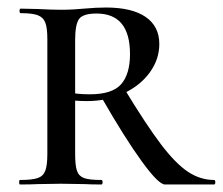

<svg xmlns="http://www.w3.org/2000/svg" viewBox="-20 -491 593 511"><path d="M250 0Q222 0 206 -1L142 -2L80 -1Q63 0 33 0Q31 0 31 -6Q31 -12 33 -12Q65 -12 80 -17Q95 -22 100.5 -36.5Q106 -51 106 -81V-387Q106 -417 100.5 -431Q95 -445 80.5 -450.5Q66 -456 35 -456Q32 -456 32 -462Q32 -468 35 -468L81 -467Q119 -465 142 -465Q161 -465 176.5 -466Q192 -467 203 -468Q235 -471 262 -471Q331 -471 367.5 -446Q404 -421 404 -374Q404 -333 378.5 -298Q353 -263 309 -242.5Q265 -222 212 -222Q180 -222 157 -226L156 -247Q181 -240 219 -240Q279 -240 302.5 -267Q326 -294 326 -347Q326 -455 237 -455Q201 -455 190.5 -440.5Q180 -426 180 -385V-81Q180 -50 185 -36Q190 -22 204 -17Q218 -12 250 -12Q253 -12 253 -6Q253 0 250 0ZM550 0H419Q402 0 357 -62Q312 -124 250 -232L312 -253Q369 -159 408 -107.5Q447 -56 480 -34Q513 -12 550 -12Q553 -12 553 -6Q553 0 550 0Z"/></svg>

Font: Cormorant SC Medium
Style: Regular
Weight: 500
Designer: Christian Thalmann (Catharsis Fonts)
Foundry: Catharsis Fonts
Version: Version 4.000